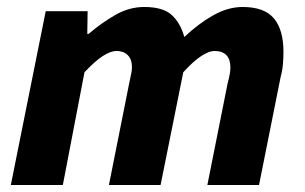

<svg xmlns="http://www.w3.org/2000/svg" viewBox="-20 -530 873 550"><path d="M11 0 111 -498H231L230 -433H234Q270 -464 310 -487Q350 -510 393 -510Q447 -510 472 -487Q497 -464 508 -424Q548 -462 590.5 -486Q633 -510 675 -510Q737 -510 764.5 -477.5Q792 -445 792 -381Q792 -365 790.5 -346.5Q789 -328 784 -310L722 0H574L632 -291Q636 -306 638 -317Q640 -328 640 -337Q640 -360 628.5 -372Q617 -384 594 -384Q579 -384 556.5 -369.5Q534 -355 505 -323L440 0H292L350 -291Q353 -306 355.5 -317Q358 -328 358 -337Q358 -360 346 -372Q334 -384 314 -384Q297 -384 274.5 -369.5Q252 -355 222 -323L160 0Z"/></svg>

Font: Source Sans 3 ExtraBold
Style: Italic
Weight: 800
Italic angle: -11°
Version: Version 3.052;hotconv 1.1.0;makeotfexe 2.6.0